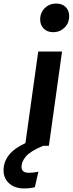

<svg xmlns="http://www.w3.org/2000/svg" viewBox="-119 -820 409 1080"><path d="M270 -729Q270 -690 244 -664.5Q218 -639 180 -639Q147 -639 127 -659Q107 -679 107 -710Q107 -749 133 -774.5Q159 -800 197 -800Q231 -800 250.5 -780.5Q270 -761 270 -729ZM96 -530H230L156 0H124Q52 30 27 59.5Q2 89 2 118Q2 152 43 152Q67 152 97 146L77 233Q50 240 16 240Q-35 240 -67 212Q-99 184 -99 138Q-99 92 -70 53.5Q-41 15 24 -15Z"/></svg>

Font: Fira Sans Condensed SemiBold
Style: Italic
Weight: 600
Width: 3
Italic angle: -8°
Designer: bBox Type GmbH & Carrois Corporate GbR & Edenspiekermann AG
Foundry: bBox Type GmbH & Carrois Corporate GbR & Edenspiekermann AG
Version: Version 4.301